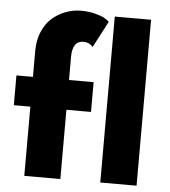

<svg xmlns="http://www.w3.org/2000/svg" viewBox="-51 -747 703 793"><g transform="rotate(5 300.5 -350.0)"><path d="M10.5 -410.5H79V-519Q79 -562.5 94 -597.8Q109 -633 133.8 -654.8Q158.5 -676.5 189.5 -688.2Q220.5 -700 254 -700Q286.5 -700 313.8 -692.5Q341 -685 352.5 -678Q364 -671 371 -664L313.5 -554.5Q299 -573 274.5 -573Q228.5 -573 228.5 -506V-410.5H330.5V-287H228.5V0H79V-287H10.5ZM544.5 0H394V-688H544.5Z"/></g></svg>

Font: League Spartan
Style: Bold
Weight: 700
Foundry: The League of Moveable Type
Version: Version 2.002